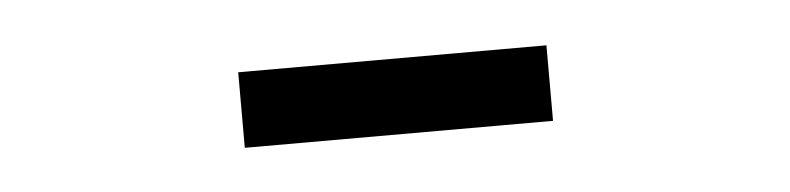

<svg xmlns="http://www.w3.org/2000/svg" viewBox="-23 -347 646 157"><g transform="rotate(-5 300.0 -268.0)"><path d="M174 -237V-299H427V-237Z"/></g></svg>

Font: Chivo Mono Thin
Style: Regular
Weight: 250
Designer: Hector Gatti
Foundry: Omnibus-Type
Version: Version 1.008